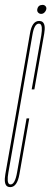

<svg xmlns="http://www.w3.org/2000/svg" viewBox="-46 -764 211 788"><path d="M-4 4Q-11.5 4 -17 0.5Q-31 -10 -24 -49.5Q-15 -103 27 -339Q68.5 -575 77 -626.5Q85.5 -678 114.5 -678Q123 -678 128.5 -674Q142 -663.5 135.5 -626.5Q126.5 -575 95 -397H84Q115 -572 123.5 -619.5Q130 -659.5 118.5 -666Q116.5 -667 113.5 -667Q94.5 -667 86.8 -619.5Q79 -572 38 -339Q-3 -106 -11.5 -56.5Q-19 -14.5 -7.5 -8Q-5 -7 -2.5 -7Q15.5 -7 24.2 -57Q33 -107 63 -278H74Q43 -103 33.8 -49.5Q24.5 4 -4 4ZM123 -707Q115.5 -707 110.5 -712.5Q105.5 -718 107 -726Q110.5 -744 129 -744Q136 -744 140.8 -738.8Q145.5 -733.5 144 -726Q142.5 -718.5 136.5 -712.8Q130.5 -707 123 -707Z"/></svg>

Font: Anybody UltraCondensed Thin
Style: Italic
Weight: 100
Width: 1
Italic angle: -10°
Designer: Tyler Finck
Foundry: Etcetera Type Company
Version: Version 1.010; ttfautohint (v1.8.3) -l 8 -r 50 -G 200 -x 14 